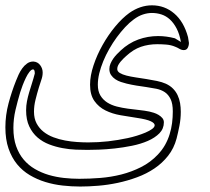

<svg xmlns="http://www.w3.org/2000/svg" viewBox="-20 -430 782 714"><path d="M652.8 -273.9Q647.5 -303.7 636.7 -324.2Q626 -344.7 611.8 -357.7Q597.7 -370.6 580.6 -376.2Q563.5 -381.8 544.9 -381.8Q528.8 -381.8 511.7 -376.2Q494.6 -370.6 477.5 -357.9Q461.4 -346.2 445.3 -328.9Q429.2 -311.5 414.3 -291.3Q399.4 -271 386.5 -248.3Q373.5 -225.6 364 -202.4Q354.5 -179.2 349.1 -157Q343.8 -134.8 343.8 -115.2Q343.8 -90.8 353.3 -75Q362.8 -59.1 378.4 -49.1Q394 -39.1 414.1 -33.9Q434.1 -28.8 455.6 -25.9Q477.1 -22.9 497.8 -20.8Q518.6 -18.6 535.6 -15.1Q542.5 -13.7 551.8 -10.7Q561 -7.8 569.3 -2.9Q577.6 2 583.5 8.8Q589.4 15.6 589.4 24.9Q589.4 48.8 572.8 65.7Q556.2 82.5 529.8 94Q503.4 105.5 470.7 112.1Q438 118.7 406.5 122.1Q375 125.5 347.9 126.5Q320.8 127.4 305.2 127.4Q286.1 127.4 262 126.5Q237.8 125.5 212.4 120.8Q187 116.2 162.8 106.9Q138.7 97.7 119.6 81.3Q100.6 64.9 88.9 40.3Q77.1 15.6 77.1 -20Q77.1 -37.1 80.3 -53.5Q83.5 -69.8 88.4 -86.4Q93.3 -103 98.9 -120.4Q104.5 -137.7 109.4 -156.7Q109.4 -171.9 103 -171.9Q96.7 -171.9 89.6 -162.8Q82.5 -153.8 76.2 -140.6Q69.8 -127.4 64.2 -112.8Q58.6 -98.1 55.2 -86.9Q45.4 -54.2 37.6 -21Q29.8 12.2 29.8 45.9Q29.8 84.5 40 113.5Q50.3 142.6 68.1 163.6Q85.9 184.6 109.9 198.5Q133.8 212.4 161.1 220.5Q188.5 228.5 217.5 231.7Q246.6 234.9 274.9 234.9Q313 234.9 353 231.7Q393.1 228.5 431.4 218.8Q469.7 209 504.6 191.4Q539.6 173.8 566.9 145Q583 127.9 593.8 108.9Q604.5 89.8 610.8 69.3Q617.2 48.8 619.9 27.6Q622.6 6.3 622.6 -15.6Q622.6 -44.4 614.5 -61.3Q606.4 -78.1 593 -87.2Q579.6 -96.2 561.5 -99.9Q543.5 -103.5 523.4 -106.4Q504.9 -108.9 487.1 -111.8Q469.2 -114.7 450.7 -119.1Q440.9 -121.6 429.7 -125.2Q418.5 -128.9 408.9 -135.3Q399.4 -141.6 393.1 -150.9Q386.7 -160.2 386.7 -173.3Q386.7 -183.6 390.9 -193.4Q395 -203.1 401.1 -211.9Q407.2 -220.7 414.8 -228.5Q422.4 -236.3 428.7 -242.2Q458.5 -270 494.1 -283Q529.8 -295.9 567.9 -295.9Q598.6 -295.9 630.4 -287.6ZM682.6 -270.5Q682.6 -260.7 678.2 -252.2Q673.8 -243.7 663.6 -243.7Q655.3 -243.7 647.2 -248.5Q639.2 -253.4 631.3 -256.3Q616.2 -262.7 598.4 -264.2Q580.6 -265.6 564.9 -265.6Q532.2 -265.6 503.9 -255.9Q475.6 -246.1 449.2 -221.7Q444.3 -217.3 438.7 -211.9Q433.1 -206.5 428 -200.2Q422.9 -193.8 419.4 -187.3Q416 -180.7 416 -173.3Q416 -164.6 425.5 -158.7Q435.1 -152.8 450.4 -148.9Q465.8 -145 485.1 -142.1Q504.4 -139.2 524.7 -136Q544.9 -132.8 563.7 -128.9Q582.5 -125 596.7 -118.7Q612.8 -111.3 623.5 -100.3Q634.3 -89.4 640.6 -75.7Q647 -62 649.7 -46.4Q652.3 -30.8 652.3 -14.2Q652.3 12.2 647.2 38.1Q642.1 64 636.7 85Q627 121.6 605.2 149.2Q583.5 176.8 554.2 196.5Q524.9 216.3 489.7 229.2Q454.6 242.2 418 250Q381.3 257.8 345.5 260.7Q309.6 263.7 278.3 263.7Q246.1 263.7 212.9 260Q179.7 256.3 148.7 246.8Q117.7 237.3 90.6 221.2Q63.5 205.1 43.5 180.7Q23.4 156.2 11.7 122.3Q0 88.4 0 43.5Q0 -1.5 11.7 -45.4Q23.4 -89.4 39.6 -129.9Q43.5 -140.1 49.1 -152.3Q54.7 -164.6 62.5 -175.5Q70.3 -186.5 80.6 -193.8Q90.8 -201.2 104 -201.2Q120.1 -200.2 129.4 -187.7Q138.7 -175.3 138.7 -160.2Q138.7 -146.5 133.5 -132.3Q128.4 -118.2 124.5 -104.5Q117.7 -82 112.1 -59.3Q106.4 -36.6 106.4 -14.6Q106.4 10.7 116.2 29.1Q126 47.4 142.1 60.1Q158.2 72.8 179 80.6Q199.7 88.4 222.2 92.5Q244.6 96.7 266.8 98.1Q289.1 99.6 307.6 99.6Q345.2 99.6 382.1 95.5Q418.9 91.3 455.1 83.5Q471.2 80.1 488.8 74.7Q506.3 69.3 521.2 63Q536.1 56.6 545.7 49.6Q555.2 42.5 555.2 35.6Q555.2 27.8 540.3 20.8Q525.4 13.7 488.8 8.3Q459 3.9 428.2 -1.5Q397.5 -6.8 372.3 -19.3Q347.2 -31.7 331.1 -54.4Q314.9 -77.1 314.9 -115.2Q314.9 -148.4 327.9 -187.3Q340.8 -226.1 361.6 -262.9Q382.3 -299.8 408.4 -331.3Q434.6 -362.8 460.9 -381.8Q481 -396 502.2 -403.1Q523.4 -410.2 544.9 -410.2Q592.3 -410.2 627.9 -379.9Q663.6 -349.6 679.2 -292Z"/></svg>

Font: XB Kayhan Pook
Style: Regular
Weight: 700
Designer: Behnam
Foundry: Irmug
Version: Version 7.300 2009